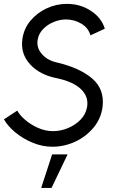

<svg xmlns="http://www.w3.org/2000/svg" viewBox="-43 -726 612 967"><path d="M220.5 13Q170 13 120.8 -7.5Q71.5 -28 33.5 -59.8Q-4.5 -91.5 -23 -125L44 -169Q55.5 -147 83 -123Q110.5 -99 147.8 -82.2Q185 -65.5 224.5 -65.5Q261 -65.5 297.8 -80.2Q334.5 -95 361.5 -122Q388.5 -149 395.5 -186.5Q404.5 -238.5 365.2 -276.5Q326 -314.5 245.5 -331.5Q157.5 -348.5 108.8 -401.8Q60 -455 69.5 -527.5Q76.5 -581 110 -621.2Q143.5 -661.5 192.2 -684Q241 -706.5 294 -706.5Q361.5 -706.5 414.8 -671.5Q468 -636.5 485 -581.5L412.5 -548Q401.5 -586.5 366 -607.2Q330.5 -628 289.5 -628Q258 -628 227.2 -615.2Q196.5 -602.5 174.5 -580Q152.5 -557.5 147 -527.5Q139.5 -486.5 167.5 -454.2Q195.5 -422 241 -412Q357.5 -385 421 -330.8Q484.5 -276.5 473.5 -187Q465.5 -128 427.8 -82.8Q390 -37.5 335.2 -12.2Q280.5 13 220.5 13ZM164.5 220.5 219.5 51.5H297.5L216.5 220.5Z"/></svg>

Font: Urbanist
Style: Italic
Weight: 400
Italic angle: -8°
Designer: Corey Hu
Foundry: Corey Hu
Version: Version 1.330; ttfautohint (v1.8.4.7-5d5b)